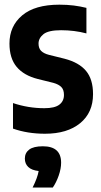

<svg xmlns="http://www.w3.org/2000/svg" viewBox="-20 -576 444 842"><path d="M177.5 10.5Q100.5 10.5 37 -12V-124Q104 -101.5 174.5 -101.5Q220 -101.5 240.2 -117Q260.5 -132.5 260.5 -159.5Q260.5 -182.5 249 -194.2Q237.5 -206 214.5 -212.5L146 -229.5Q84.5 -245 53 -282.8Q21.5 -320.5 21.5 -385Q21.5 -461.5 77.2 -508.5Q133 -555.5 240.5 -555.5Q274.5 -555.5 303.8 -551.8Q333 -548 359 -541.5V-429.5Q306 -443.5 248 -443.5Q192 -443.5 170.5 -426Q149 -408.5 149 -385Q149 -364.5 160.2 -353Q171.5 -341.5 194.5 -335.5L263 -318.5Q326.5 -302 357.2 -265.2Q388 -228.5 388 -163Q388 -82 331.5 -35.8Q275 10.5 177.5 10.5ZM123 246.5Q144.5 203.5 149.5 174Q118.5 170.5 103.8 156.2Q89 142 89 119.5Q89 94.5 108 80Q127 65.5 168 65.5Q248 65.5 248 137.5Q248 163.5 237.5 193.8Q227 224 211.5 246.5Z"/></svg>

Font: Encode Sans Condensed
Style: Bold
Weight: 700
Width: 3
Designer: Multiple Designers
Foundry: Impallari Type
Version: Version 3.000; ttfautohint (v1.8.3) -l 8 -r 50 -G 200 -x 14 